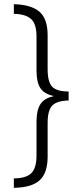

<svg xmlns="http://www.w3.org/2000/svg" viewBox="-20 -736 394 915"><path d="M46 114Q104 114 129 89.5Q154 65 154 5V-156Q154 -211 172.5 -239.5Q191 -268 234 -277V-279Q191 -288 172.5 -316Q154 -344 154 -399V-562Q154 -622 128 -645.5Q102 -669 46 -670V-716Q128 -714 167.5 -680.5Q207 -647 207 -568V-406Q207 -346 228.5 -323Q250 -300 307 -300V-257Q253 -256 230 -234Q207 -212 207 -149V10Q207 89 168.5 123.5Q130 158 46 159Z"/></svg>

Font: Noto Sans ExtraCondensed Light
Style: Regular
Weight: 300
Width: 2
Designer: Monotype Design Team
Foundry: Monotype Imaging Inc.
Version: Version 2.013; ttfautohint (v1.8.4.7-5d5b)